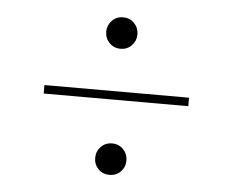

<svg xmlns="http://www.w3.org/2000/svg" viewBox="-38 -477 602 496"><g transform="rotate(5 262.5 -229.0)"><path d="M262.5 -106Q280 -106 291.5 -94Q303 -82 303 -65Q303 -48 291.5 -36.2Q280 -24.5 262.5 -24.5Q245 -24.5 233.5 -36.2Q222 -48 222 -65Q222 -82 233.5 -94Q245 -106 262.5 -106ZM262.5 -433Q280 -433 291.5 -421Q303 -409 303 -392.5Q303 -375.5 291.5 -363.5Q280 -351.5 262.5 -351.5Q245 -351.5 233.5 -363.5Q222 -375.5 222 -392.5Q222 -409 233.5 -421Q245 -433 262.5 -433ZM75 -241H450V-219H75Z"/></g></svg>

Font: Newsreader 36pt ExtraLight
Style: Regular
Weight: 250
Designer: Hugues Gentile
Foundry: Production Type
Version: Version 1.003